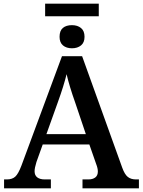

<svg xmlns="http://www.w3.org/2000/svg" viewBox="-20 -1018 771 1038"><path d="M2 -48H17Q46 -48 62.5 -63Q79 -78 96 -123L315 -714H424L641 -111Q654 -75 671 -61.5Q688 -48 715 -48H731V0H426V-48H458Q481 -48 495 -58.5Q509 -69 509 -91Q509 -108 500 -131L463 -237H211L177 -142Q167 -110 167 -92Q167 -70 181.5 -59Q196 -48 222 -48H255V0H2ZM444 -293 387 -462Q355 -552 340 -617Q325 -555 294 -469L231 -293ZM224 -998H514V-930H224ZM302 -819Q302 -852 320 -867Q338 -882 369 -882Q399 -882 418 -866.5Q437 -851 437 -819Q437 -788 418 -772.5Q399 -757 369 -757Q339 -757 320.5 -772.5Q302 -788 302 -819Z"/></svg>

Font: Noto Serif SemiBold
Style: Regular
Weight: 600
Designer: Monotype Design Team
Foundry: Monotype Imaging Inc.
Version: Version 1.001